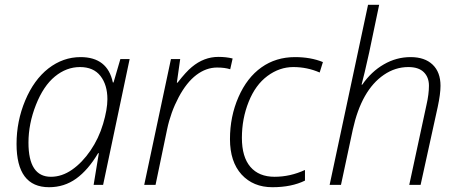

<svg xmlns="http://www.w3.org/2000/svg" viewBox="-20 -780 1932 810"><path d="M187 9.8Q49.8 9.8 49.8 -172.9Q49.8 -269 86.4 -356.2Q123 -443.4 184.1 -491.2Q246.1 -539.1 319.8 -539.1Q433.6 -539.1 456.1 -432.1H459L487.8 -530.8H526.9L415 0H375L397 -133.8H394Q351.6 -62.5 301.3 -26.4Q251 9.8 187 9.8ZM100.1 -178.2Q100.1 -34.2 194.8 -34.2Q241.2 -34.2 284.2 -64.2Q327.1 -94.2 361.8 -145Q396.5 -195.8 414.8 -257.1Q433.1 -318.4 433.1 -361.8Q433.1 -421.9 403.8 -459.5Q374.5 -497.1 317.4 -497.1Q260.3 -497.1 211.7 -457.3Q163.1 -417.5 131.6 -337.6Q100.1 -257.8 100.1 -178.2Z M901.4 -540Q934.1 -540 961.4 -533.2L951.2 -487.8Q928.7 -495.1 896 -495.1Q850.1 -495.1 808.6 -463.9Q767.1 -432.6 733.6 -369.6Q700.2 -306.6 685.1 -234.9L636.2 0H588.4L701.2 -530.8H740.2L726.1 -431.2H729Q765.1 -477.5 789.1 -497.1Q840.3 -540 901.4 -540Z M1266.6 -18.1Q1210 9.8 1129.2 9.8Q1048.3 9.8 999 -43.9Q950.2 -97.7 950.2 -193.1Q950.2 -288.6 986.1 -370.6Q1022 -452.6 1083 -495.8Q1144 -539.1 1224.6 -539.1Q1291 -539.1 1342.3 -518.1L1328.6 -474.1Q1275.9 -497.1 1217.5 -497.1Q1159.2 -497.1 1108.4 -459.5Q1057.6 -421.9 1029.1 -350.6Q1000.5 -279.3 1000.5 -198.5Q1000.5 -117.7 1036.4 -75.9Q1072.3 -34.2 1138.4 -34.2Q1204.6 -34.2 1266.6 -63Z M1779.3 -337.9Q1789.6 -382.8 1789.6 -418.5Q1789.6 -454.1 1767.8 -475.6Q1746.1 -497.1 1702.6 -497.1Q1647.5 -497.1 1599.6 -464.4Q1504.9 -399.9 1468.3 -232.9L1418.5 0H1370.6L1532.7 -759.8H1579.6L1537.6 -559.1Q1516.1 -461.9 1505.4 -422.9H1508.3Q1546.4 -478 1599.4 -508.5Q1652.3 -539.1 1712.2 -539.1Q1772 -539.1 1805.2 -507.3Q1838.4 -475.6 1838.4 -418Q1838.4 -383.8 1826.7 -329.1L1754.4 0H1706.5Z"/></svg>

Font: Open Sans Hebrew Light
Style: Italic
Weight: 300
Italic angle: -12°
Foundry: Ascender Corporation, Yanek Iontef
Version: Version 2.001;PS 002.001;hotconv 1.0.70;makeotf.lib2.5.58329